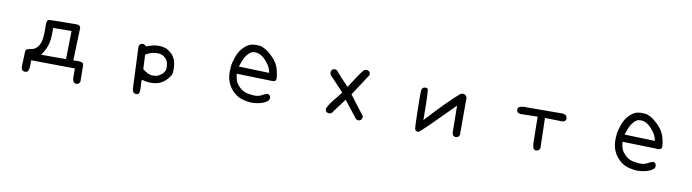

<svg xmlns="http://www.w3.org/2000/svg" viewBox="-32 -1201 7063 1961"><g transform="rotate(10 3500.0 -220.0)"><path d="M766 135H760L739 125Q726 101 726 72V-17L272 -22Q272 10 271.5 40Q271 70 257 96Q244 105 227 105Q222 105 201 96Q191 80 189 62L195 -93Q195 -119 212.5 -125.5Q230 -132 257 -136Q284 -140 306.5 -161.5Q329 -183 342 -217Q357 -259 357 -351L356 -415Q360 -456 377 -459Q394 -462 663 -464Q707 -462 707 -430Q707 -385 696 -95Q720 -97 738 -97Q761 -97 781 -92.5Q801 -88 803 -62L805 105L795 125Q783 135 766 135ZM620 -95 626 -388 435 -386 436 -354Q436 -327 433.5 -283Q431 -239 415 -194Q399 -149 362 -95Z M1382 133 1361 124Q1346 104 1345 76.5Q1344 49 1327 -345Q1330 -385 1371 -385L1392 -376L1400 -365Q1437 -378 1467.5 -386Q1498 -394 1531 -394Q1564 -393 1593 -385.5Q1622 -378 1661 -345Q1721 -292 1721 -181Q1721 -174 1719.5 -148Q1718 -122 1682 -81Q1619 -8 1522 -8Q1517 -8 1490 -8.5Q1463 -9 1419 -23Q1418 -10 1418 4Q1418 27 1421 50L1422 73Q1422 98 1416 120Q1403 133 1382 133ZM1518 -84Q1522 -84 1547.5 -85.5Q1573 -87 1610 -114Q1642 -144 1646 -171Q1647 -181 1647 -192Q1647 -209 1643 -232.5Q1639 -256 1615 -283Q1582 -317 1531 -317Q1465 -317 1408 -281L1415 -132Q1472 -84 1518 -84Z M2569 14Q2513 12 2460 -4Q2407 -20 2362 -67Q2289 -143 2289 -259Q2289 -272 2291.5 -310.5Q2294 -349 2316.5 -414Q2339 -479 2379 -518.5Q2419 -558 2453 -568Q2479 -575 2508 -575Q2518 -575 2543.5 -573Q2569 -571 2605.5 -550.5Q2642 -530 2688.5 -482.5Q2735 -435 2753 -379Q2771 -323 2773 -272Q2773 -241 2737 -241L2364 -251Q2368 -206 2379 -177.5Q2390 -149 2423 -116.5Q2456 -84 2499 -73.5Q2542 -63 2583 -63Q2624 -63 2652.5 -79.5Q2681 -96 2712 -104L2731 -94Q2741 -80 2741 -63V-57L2731 -37Q2679 9 2569 14ZM2688 -317Q2679 -362 2660 -392Q2589 -499 2511 -499Q2506 -499 2487 -497Q2468 -495 2435 -460Q2402 -425 2372 -327Z M3667 2H3661L3642 -8Q3538 -142 3505 -183L3388 -25Q3376 -16 3359 -16Q3354 -16 3333 -25Q3323 -39 3321 -57Q3345 -110 3384 -156Q3423 -202 3458 -249Q3347 -366 3313 -403Q3304 -417 3304 -434Q3304 -439 3313 -460Q3327 -470 3345 -470H3351L3370 -460Q3403 -415 3501 -315Q3595 -464 3634 -509Q3646 -520 3664 -520L3673 -519L3692 -509Q3702 -497 3702 -480V-474L3554 -247L3692 -67Q3707 -54 3707 -35Q3707 -28 3696 -8Q3685 2 3667 2Z M4287 11Q4261 11 4256 -12.5Q4251 -36 4248 -193Q4246 -287 4246 -346L4247 -409Q4252 -446 4287 -446H4294L4313 -437Q4321 -358 4321 -278Q4321 -198 4323 -116Q4534 -347 4649 -444Q4664 -451 4676 -451Q4703 -451 4717 -419V-31L4706 -12Q4694 -2 4677 -2H4671L4651 -12Q4642 -23 4640 -40L4636 -321Q4347 -27 4298 10Z M5509 -10H5503L5483 -20Q5470 -55 5470 -96.5Q5470 -138 5466 -353L5286 -349Q5248 -354 5248 -390V-396L5259 -415Q5289 -428 5323 -428L5341 -427L5714 -429Q5733 -427 5749 -415Q5760 -401 5760 -384V-378L5749 -358Q5737 -349 5720 -349L5542 -353L5550 -41L5540 -21Q5526 -10 5509 -10Z M6569 14Q6513 12 6460 -4Q6407 -20 6362 -67Q6289 -143 6289 -259Q6289 -272 6291.5 -310.5Q6294 -349 6316.5 -414Q6339 -479 6379 -518.5Q6419 -558 6453 -568Q6479 -575 6508 -575Q6518 -575 6543.5 -573Q6569 -571 6605.5 -550.5Q6642 -530 6688.5 -482.5Q6735 -435 6753 -379Q6771 -323 6773 -272Q6773 -241 6737 -241L6364 -251Q6368 -206 6379 -177.5Q6390 -149 6423 -116.5Q6456 -84 6499 -73.5Q6542 -63 6583 -63Q6624 -63 6652.5 -79.5Q6681 -96 6712 -104L6731 -94Q6741 -80 6741 -63V-57L6731 -37Q6679 9 6569 14ZM6688 -317Q6679 -362 6660 -392Q6589 -499 6511 -499Q6506 -499 6487 -497Q6468 -495 6435 -460Q6402 -425 6372 -327Z"/></g></svg>

Font: Xiaolai Mono SC
Style: Regular
Weight: 400
Monospace: yes
Designer: LXGW / Nozomi Seto
Version: Version 3.113;September 30, 2024